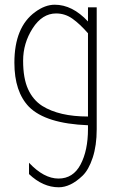

<svg xmlns="http://www.w3.org/2000/svg" viewBox="-20 -531 500 814"><path d="M353 -500H390V17Q390 86 373 137.5Q356 189 330 214Q279 263 229 263Q162 263 103 207V159Q166 226 228 226Q290 226 321.5 166.5Q353 107 353 16V0Q174 -7 103 -78Q41 -142 41 -265Q41 -416 129 -480Q171 -511 212 -511Q287 -511 353 -440ZM159 -82Q231 -37 353 -37V-390Q319 -429 287.5 -451.5Q256 -474 218 -474Q159 -474 118.5 -411Q78 -348 78 -273.5Q78 -199 99 -153Q120 -107 159 -82Z"/></svg>

Font: Bubbler One
Style: Regular
Weight: 400
Designer: Brenda Gallo (gbrenda1987@gmail.com)
Foundry: Brenda Gallo
Version: Version 1.003